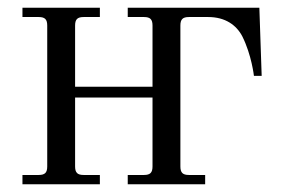

<svg xmlns="http://www.w3.org/2000/svg" viewBox="-20 -476 736 496"><path d="M38 0H238V-24H196C180 -24 174 -30 174 -46V-224H374V-46C374 -30 368 -24 352 -24H310V0H510V-24H468C452 -24 446 -30 446 -46V-410C446 -426 452 -432 468 -432H518C562 -432 591 -411 606 -382C630 -334 636 -280 636 -280H656L650 -456H310V-432H352C368 -432 374 -426 374 -410V-252H174V-410C174 -426 180 -432 196 -432H238V-456H38V-432H80C96 -432 102 -426 102 -410V-46C102 -30 96 -24 80 -24H38Z"/></svg>

Font: Old Standard
Style: Regular
Weight: 400
Designer: Alexey Kryukov <alexios@thessalonica.org.ru>
Version: Version 2.0